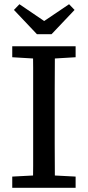

<svg xmlns="http://www.w3.org/2000/svg" viewBox="-20 -889 416 909"><path d="M38 0V-53L172 -60H204L338 -53V0ZM136 0Q137 -52 137 -103.5Q137 -155 137 -207Q137 -259 137 -311V-360Q137 -411 137 -463Q137 -515 137 -567Q137 -619 136 -670H240Q240 -619 239.5 -567.5Q239 -516 239 -464Q239 -412 239 -360V-311Q239 -260 239 -207.5Q239 -155 239.5 -103.5Q240 -52 240 0ZM38 -618V-670H338V-618L204 -610H172ZM72 -869 234 -759H144L307 -869L333 -842L224 -727H155L46 -842Z"/></svg>

Font: Source Serif 4
Style: Regular
Weight: 400
Designer: Frank Grießhammer
Foundry: Adobe Systems Incorporated
Version: Version 4.004;hotconv 1.0.116;makeotfexe 2.5.65601